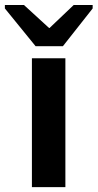

<svg xmlns="http://www.w3.org/2000/svg" viewBox="-60 -767 400 787"><path d="M70.8 0V-528.3H208V0ZM197.8 -577.6H85.9L-40 -732.4V-746.6H38.1L141.1 -652.3H143.1L242.2 -746.6H319.8V-732.4Z"/></svg>

Font: Arial
Style: Bold
Weight: 700
Designer: Steve Matteson
Foundry: Ascender Corporation
Version: Version 2.00.3